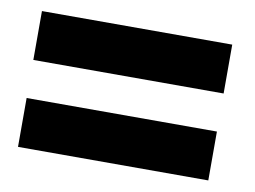

<svg xmlns="http://www.w3.org/2000/svg" viewBox="-49 -522 627 472"><g transform="rotate(10 265.0 -285.5)"><path d="M21 -333V-455H496V-333ZM21 -116V-238H496V-116Z"/></g></svg>

Font: TypoPRO Titillium Text
Style: 999 wt
Weight: 900
Designer: Accademia di Belle Arti di Urbino and others
Foundry: Accademia di Belle Arti di Urbino and others.
Version: Version 25.000